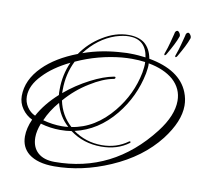

<svg xmlns="http://www.w3.org/2000/svg" viewBox="-78 -760 920 870"><g transform="rotate(10 381.5 -325.0)"><path d="M685 -558Q682 -556 681 -557Q678 -561 680 -564Q691 -594 697 -618Q703 -642 708 -660Q709 -670 715 -674Q722 -679 729 -669Q735 -661 734 -653Q727 -633 716 -611.5Q705 -590 691 -566Q688 -560 685 -558ZM635 -558Q632 -556 631 -557Q628 -561 630 -564Q641 -594 647 -618Q653 -642 658 -660Q659 -670 665 -674Q672 -679 679 -669Q685 -661 684 -653Q677 -633 666 -611.5Q655 -590 641 -566Q638 -560 635 -558ZM225 26Q149 26 108 -6Q72 -35 72 -85Q72 -123 91 -165Q63 -178 44.5 -204.5Q26 -231 26 -263Q26 -337 89 -400Q146 -457 243 -494Q280 -548 336 -582Q395 -619 456 -619Q501 -619 529 -598Q558 -574 566 -529Q710 -503 748 -408Q760 -378 760 -347Q760 -274 694 -188Q616 -88 482 -30Q353 26 225 26ZM262 -501Q307 -517 353 -525.5Q399 -534 445 -536Q453 -537 461.5 -537Q470 -537 477 -537Q496 -537 514 -535.5Q532 -534 548 -532Q536 -613 458 -613Q433 -613 397 -602Q318 -575 262 -501ZM272 -163Q379 -179 459 -277Q526 -359 546 -461Q548 -474 549.5 -486.5Q551 -499 550 -511Q536 -513 520.5 -514Q505 -515 489 -515Q478 -515 466.5 -514.5Q455 -514 443 -513Q390 -508 337.5 -494Q285 -480 235 -457Q204 -395 204 -322V-307Q256 -351 318 -383Q347 -398 373 -407.5Q399 -417 421 -421Q430 -423 430 -418Q430 -412 423 -411Q374 -402 317 -366Q256 -329 209 -274Q223 -207 272 -163ZM224 6Q492 6 664 -216Q725 -295 725 -363Q725 -419 682 -458Q639 -495 567 -508Q568 -497 566.5 -485.5Q565 -474 563 -461Q552 -406 529 -357Q506 -308 471 -265Q395 -172 289 -148Q348 -106 421 -106Q489 -106 541 -144L544 -145Q546 -145 548 -143Q548 -140 546 -138Q494 -99 419 -99Q338 -99 276 -145Q263 -143 250.5 -142Q238 -141 224 -141Q178 -141 133 -154Q119 -118 119 -89Q119 -44 146.5 -19Q174 6 224 6ZM101 -185Q133 -244 191 -296Q190 -302 190 -308.5Q190 -315 190 -322Q190 -389 217 -449Q141 -412 97 -365Q49 -316 49 -265Q49 -239 63.5 -217Q78 -195 101 -185ZM228 -159Q236 -159 243.5 -159.5Q251 -160 258 -161Q213 -201 198 -261Q161 -218 141 -171Q186 -159 228 -159Z"/></g></svg>

Font: Passions Conflict
Style: Regular
Weight: 400
Designer: Robert E. Leuschke
Foundry: Robert E. Leuschke
Version: Version 1.010; ttfautohint (v1.8.3)